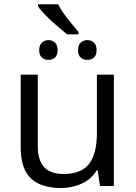

<svg xmlns="http://www.w3.org/2000/svg" viewBox="-20 -894 653 923"><path d="M527.3 -535.2V0H460.9L449.2 -75.2H444.8Q419.9 -33.2 373.8 -11.7Q327.6 9.8 272.5 9.8Q176.8 9.8 128.2 -36.9Q79.6 -83.5 79.6 -184.6V-535.2H161.6V-190.4Q161.6 -57.6 284.2 -57.6Q373 -57.6 409.4 -107.9Q445.8 -158.2 445.8 -253.4V-535.2ZM259.3 -873.5Q276.4 -840.3 304.9 -804.2Q333.5 -768.1 357.4 -740.2V-729H302.7Q279.8 -747.6 251.7 -771.7Q223.6 -795.9 199.2 -820.6Q174.8 -845.2 162.6 -863.8V-873.5ZM212.4 -701.2Q231.4 -701.2 244.1 -689.2Q256.8 -677.2 256.8 -652.8Q256.8 -628.4 244.1 -617.2Q231.4 -606 212.4 -606Q194.3 -606 181.4 -617.2Q168.5 -628.4 168.5 -652.8Q168.5 -677.2 181.4 -689.2Q194.3 -701.2 212.4 -701.2ZM399.4 -701.2Q418.9 -701.2 431.6 -689.2Q444.3 -677.2 444.3 -652.8Q444.3 -628.4 431.6 -617.2Q418.9 -606 399.4 -606Q381.3 -606 368.2 -617.2Q355 -628.4 355 -652.8Q355 -677.2 368.2 -689.2Q381.3 -701.2 399.4 -701.2Z"/></svg>

Font: Open Sans
Style: Regular
Weight: 400
Designer: Monotype Design Team
Foundry: Monotype Imaging Inc.
Version: Version 3.000; ttfautohint (v1.8.4)